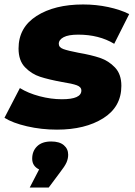

<svg xmlns="http://www.w3.org/2000/svg" viewBox="-36 -571 603 859"><path d="M-16 -44 53 -177Q90 -154 141 -140.5Q192 -127 241 -127Q328 -127 328 -166Q328 -182 307.5 -189.5Q287 -197 242 -204Q182 -215 143.5 -227.5Q105 -240 76 -270Q47 -300 47 -354Q47 -448 127.5 -499.5Q208 -551 336 -551Q394 -551 448 -539.5Q502 -528 542 -508L475 -375Q407 -416 314 -416Q270 -416 248.5 -404.5Q227 -393 227 -375Q227 -359 247.5 -351.5Q268 -344 315 -335Q373 -325 411.5 -312Q450 -299 478.5 -269Q507 -239 507 -187Q507 -93 426 -42Q345 9 219 9Q149 9 84.5 -6Q20 -21 -16 -44ZM269 121Q269 139 261.5 156Q254 173 232 201L182 268H97L139 187Q108 172 108 139Q108 105 130 83.5Q152 62 193 62Q230 62 249.5 78.5Q269 95 269 121Z"/></svg>

Font: Idrija
Style: Italic
Weight: 800
Italic angle: -11.3°
Designer: Julieta Ulanovsky
Foundry: Julieta Ulanovsky
Version: Version 7.200